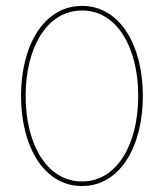

<svg xmlns="http://www.w3.org/2000/svg" viewBox="-20 -623 556 651"><path d="M258.3 7.8C388.2 7.8 464.4 -128.4 464.4 -297.9C464.4 -466.8 388.2 -603 258.3 -603C127.4 -603 51.3 -466.8 51.3 -297.9C51.3 -128.4 127.4 7.8 258.3 7.8ZM258.3 -7.8C136.7 -7.8 66.9 -137.2 66.9 -297.9C66.9 -458 136.7 -587.4 258.3 -587.4C378.9 -587.4 448.7 -458 448.7 -297.9C448.7 -137.2 378.9 -7.8 258.3 -7.8Z"/></svg>

Font: Now Thin
Style: Regular
Weight: 100
Designer: Alfredo Marco Pradil
Foundry: Alfredo Marco Pradil
Version: Version 1.200;hotconv 1.0.109;makeotfexe 2.5.65596